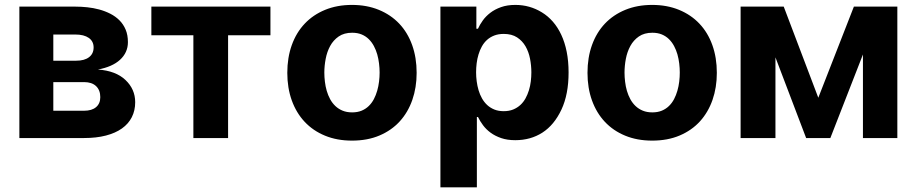

<svg xmlns="http://www.w3.org/2000/svg" viewBox="-20 -573 3802 797"><path d="M293 -545.5Q317.1 -545.5 342.5 -542.8Q367.9 -540.1 392 -533.6Q416.2 -527 437.9 -516Q459.5 -505 475.9 -488.6Q492.2 -472.3 501.6 -449.9Q511 -427.6 511 -398.1Q511 -376.1 502.5 -357.6Q494 -339.1 478 -324.6Q462 -310 438.9 -299.9Q415.8 -289.8 386.4 -284.4Q460.6 -279.1 500.7 -241.1Q541.2 -202.8 541.2 -148.8Q541.2 -114.3 527.2 -86.6Q513.1 -58.9 486.2 -39.8Q459.2 -20.6 419.6 -10.3Q380 0 328.8 0H60.4V-545.5ZM201.3 -232.2V-113.3H328.8Q361.2 -113.3 378.7 -128.2Q396.3 -143.1 396.3 -169.7Q396.3 -198.9 378.7 -215.6Q361.2 -232.2 328.8 -232.2ZM296.2 -321Q330.6 -321 349.6 -335.6Q368.6 -350.1 368.6 -376.1Q368.6 -401.6 348.5 -415.7Q328.5 -429.7 293 -429.7H201.3V-321Z M1102.6 -545.5V-426.5H926.8V0H782.7V-426.5H608.3V-545.5Z M1441.1 -552.6Q1502.8 -552.6 1552.6 -532.1Q1602.3 -511.7 1637.3 -474.8Q1672.2 -437.9 1690.9 -385.8Q1709.5 -333.8 1709.5 -270.6Q1709.5 -209.9 1691.6 -158.4Q1673.7 -106.9 1639.4 -69.2Q1605.1 -31.6 1555.2 -10.5Q1505.3 10.7 1441.1 10.7Q1378.9 10.7 1329.2 -9.8Q1279.5 -30.2 1244.7 -67.3Q1209.9 -104.4 1191.2 -156.2Q1172.6 -208.1 1172.6 -270.6Q1172.6 -333.8 1191.2 -385.8Q1209.9 -437.9 1244.9 -474.8Q1279.8 -511.7 1329.5 -532.1Q1379.3 -552.6 1441.1 -552.6ZM1326.3 -271.7Q1326.3 -253.2 1328.7 -233.7Q1331 -214.1 1336.3 -195.8Q1341.6 -177.6 1350.5 -161.2Q1359.4 -144.9 1372.2 -132.8Q1384.9 -120.7 1402.2 -113.6Q1419.4 -106.5 1441.8 -106.5Q1464.1 -106.5 1481.2 -113.6Q1498.2 -120.7 1510.8 -133Q1523.4 -145.2 1532 -161.6Q1540.5 -177.9 1545.8 -196.4Q1551.1 -214.8 1553.4 -234.2Q1555.8 -253.6 1555.8 -271.7Q1555.8 -290.1 1553.4 -309.5Q1551.1 -328.8 1546 -347.1Q1540.8 -365.4 1532.1 -381.7Q1523.4 -398.1 1510.8 -410.5Q1498.2 -422.9 1481.2 -430Q1464.1 -437.1 1441.8 -437.1Q1408.4 -437.1 1386 -421.7Q1363.6 -406.2 1350.5 -382.1Q1337.4 -358 1331.9 -328.7Q1326.3 -299.4 1326.3 -271.7Z M1808.2 -545.5H1957.4V-453.8H1964.1Q1971.6 -470.5 1984 -487.9Q1996.4 -505.3 2015.1 -519.7Q2033.7 -534.1 2059.5 -543.3Q2085.2 -552.6 2119.3 -552.6Q2179 -552.6 2229.4 -521.7Q2254.6 -506.4 2275 -483Q2295.5 -459.5 2310 -428.3Q2324.6 -397 2332.4 -358Q2340.2 -318.9 2340.2 -272Q2340.2 -181.5 2310.7 -118.3Q2280.5 -54 2231.5 -22.5Q2182.5 8.9 2119 8.9Q2085.6 8.9 2060.4 0.2Q2035.2 -8.5 2016.5 -22.2Q1997.9 -35.9 1985.1 -53.1Q1972.3 -70.3 1964.1 -87.4H1959.5V204.5H1808.2ZM2071 -111.5Q2093 -111.5 2110.1 -118.4Q2127.1 -125.4 2139.9 -137.1Q2152.7 -148.8 2161.4 -164.6Q2170.1 -180.4 2175.6 -198.3Q2181.1 -216.3 2183.4 -235.3Q2185.7 -254.3 2185.7 -272.7Q2185.7 -300.8 2180.2 -329.2Q2174.7 -357.6 2161.6 -380.5Q2148.4 -403.4 2126.4 -417.8Q2104.4 -432.2 2071 -432.2Q2049 -432.2 2031.8 -425.6Q2014.6 -419 2001.8 -407.5Q1989 -396 1980.3 -380.3Q1971.6 -364.7 1966.3 -346.9Q1960.9 -329.2 1958.6 -310.2Q1956.3 -291.2 1956.3 -272.7Q1956.3 -254.6 1958.8 -235.4Q1961.3 -216.3 1966.6 -198.3Q1971.9 -180.4 1980.8 -164.6Q1989.7 -148.8 2002.3 -137.1Q2014.9 -125.4 2032 -118.4Q2049 -111.5 2071 -111.5Z M2687.1 -552.6Q2748.9 -552.6 2798.7 -532.1Q2848.4 -511.7 2883.3 -474.8Q2918.3 -437.9 2937 -385.8Q2955.6 -333.8 2955.6 -270.6Q2955.6 -209.9 2937.7 -158.4Q2919.7 -106.9 2885.5 -69.2Q2851.2 -31.6 2801.3 -10.5Q2751.4 10.7 2687.1 10.7Q2625 10.7 2575.3 -9.8Q2525.6 -30.2 2490.8 -67.3Q2456 -104.4 2437.3 -156.2Q2418.7 -208.1 2418.7 -270.6Q2418.7 -333.8 2437.3 -385.8Q2456 -437.9 2490.9 -474.8Q2525.9 -511.7 2575.6 -532.1Q2625.4 -552.6 2687.1 -552.6ZM2572.4 -271.7Q2572.4 -253.2 2574.8 -233.7Q2577.1 -214.1 2582.4 -195.8Q2587.7 -177.6 2596.6 -161.2Q2605.5 -144.9 2618.3 -132.8Q2631 -120.7 2648.3 -113.6Q2665.5 -106.5 2687.9 -106.5Q2710.2 -106.5 2727.3 -113.6Q2744.3 -120.7 2756.9 -133Q2769.5 -145.2 2778.1 -161.6Q2786.6 -177.9 2791.9 -196.4Q2797.2 -214.8 2799.5 -234.2Q2801.8 -253.6 2801.8 -271.7Q2801.8 -290.1 2799.5 -309.5Q2797.2 -328.8 2792.1 -347.1Q2786.9 -365.4 2778.2 -381.7Q2769.5 -398.1 2756.9 -410.5Q2744.3 -422.9 2727.3 -430Q2710.2 -437.1 2687.9 -437.1Q2654.5 -437.1 2632.1 -421.7Q2609.7 -406.2 2596.6 -382.1Q2583.5 -358 2577.9 -328.7Q2572.4 -299.4 2572.4 -271.7Z M3054.3 0V-545.5H3233.3L3376.8 -167.3L3524.5 -545.5H3704.9V0H3562.1V-346.9L3426.8 0H3326.3L3198.9 -334.9V0Z"/></svg>

Font: Inter P
Style: Bold
Weight: 700
Designer: Rasmus Andersson
Foundry: rsms
Version: Version 3.018;git-588b23468